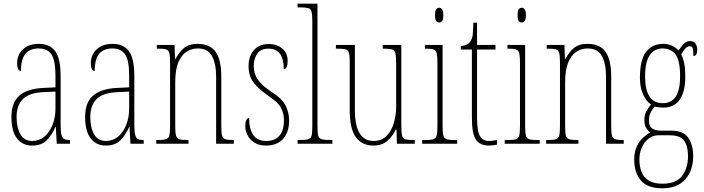

<svg xmlns="http://www.w3.org/2000/svg" viewBox="-20 -780 3820 1042"><path d="M153 10Q103 10 72.5 -28.5Q42 -67 42 -146Q42 -224 85.5 -261.5Q129 -299 218 -303L281 -306V-371Q281 -451 259.5 -484Q238 -517 190 -517Q143 -517 118.5 -488.5Q94 -460 94 -395Q73 -395 73 -438Q73 -482 104.5 -512Q136 -542 191 -542Q250 -542 279.5 -502.5Q309 -463 309 -366V-103Q309 -66 313.5 -48.5Q318 -31 328.5 -25.5Q339 -20 358 -20H360V0H288L283 -91H281Q262 -48 234 -19Q206 10 153 10ZM155 -15Q193 -15 221 -38.5Q249 -62 265 -102Q281 -142 281 -191V-283L219 -280Q139 -277 104.5 -242.5Q70 -208 70 -146Q70 -88 90.5 -51.5Q111 -15 155 -15Z M553 10Q503 10 472.5 -28.5Q442 -67 442 -146Q442 -224 485.5 -261.5Q529 -299 618 -303L681 -306V-371Q681 -451 659.5 -484Q638 -517 590 -517Q543 -517 518.5 -488.5Q494 -460 494 -395Q473 -395 473 -438Q473 -482 504.5 -512Q536 -542 591 -542Q650 -542 679.5 -502.5Q709 -463 709 -366V-103Q709 -66 713.5 -48.5Q718 -31 728.5 -25.5Q739 -20 758 -20H760V0H688L683 -91H681Q662 -48 634 -19Q606 10 553 10ZM555 -15Q593 -15 621 -38.5Q649 -62 665 -102Q681 -142 681 -191V-283L619 -280Q539 -277 504.5 -242.5Q470 -208 470 -146Q470 -88 490.5 -51.5Q511 -15 555 -15Z M828 0V-20H836Q867 -20 881 -24.5Q895 -29 899 -45Q903 -61 903 -96V-441Q903 -476 899 -492Q895 -508 881 -512Q867 -516 836 -516H831V-536H927L930 -459H932Q951 -496 978 -519Q1005 -542 1052 -542Q1120 -542 1150.5 -498.5Q1181 -455 1181 -363V-96Q1181 -61 1185 -45Q1189 -29 1202.5 -24.5Q1216 -20 1245 -20H1249V0H1153V-364Q1153 -434 1130.5 -475.5Q1108 -517 1054 -517Q1020 -517 992 -499Q964 -481 947.5 -440.5Q931 -400 931 -333V-96Q931 -61 935 -45Q939 -29 953 -24.5Q967 -20 997 -20H1003V0Z M1424 10Q1384 10 1359 -7Q1334 -24 1322.5 -48Q1311 -72 1311 -93Q1311 -139 1332 -139Q1332 -80 1354.5 -47.5Q1377 -15 1425 -15Q1471 -15 1496 -43Q1521 -71 1521 -129Q1521 -163 1505.5 -194Q1490 -225 1437 -259Q1397 -288 1373 -312.5Q1349 -337 1339 -362.5Q1329 -388 1329 -421Q1329 -475 1358 -508Q1387 -541 1437 -541Q1484 -541 1512.5 -516Q1541 -491 1541 -450Q1541 -405 1520 -405Q1520 -516 1437 -516Q1394 -516 1375.5 -488Q1357 -460 1357 -420Q1357 -379 1380 -347Q1403 -315 1451 -283Q1510 -246 1529.5 -208Q1549 -170 1549 -126Q1549 -62 1516 -26Q1483 10 1424 10Z M1595 0V-20H1598Q1635 -20 1651 -24Q1667 -28 1671 -43.5Q1675 -59 1675 -94V-662Q1675 -699 1671 -715.5Q1667 -732 1652.5 -736Q1638 -740 1608 -740H1595V-760H1703V-94Q1703 -59 1707 -43.5Q1711 -28 1727.5 -24Q1744 -20 1780 -20H1784V0Z M2006 10Q1946 10 1912 -34.5Q1878 -79 1878 -184V-443Q1878 -477 1874 -492.5Q1870 -508 1855 -512Q1840 -516 1807 -516H1803V-536H1906V-183Q1906 -15 2008 -15Q2050 -15 2077 -41.5Q2104 -68 2117 -111Q2130 -154 2130 -203V-426Q2130 -468 2127 -487Q2124 -506 2109.5 -511Q2095 -516 2060 -516H2057V-536H2158V-101Q2158 -62 2162 -45Q2166 -28 2181 -24Q2196 -20 2229 -20H2231V0H2134L2132 -77H2128Q2110 -39 2081 -14.5Q2052 10 2006 10Z M2363 -658Q2353 -658 2347 -666Q2341 -674 2341 -698Q2341 -721 2347 -729.5Q2353 -738 2363 -738Q2373 -738 2379.5 -729.5Q2386 -721 2386 -698Q2386 -674 2379.5 -666Q2373 -658 2363 -658ZM2271 0V-20H2287Q2318 -20 2332 -24.5Q2346 -29 2350 -45Q2354 -61 2354 -96V-437Q2354 -473 2350.5 -489.5Q2347 -506 2334 -511Q2321 -516 2292 -516H2286V-536H2382V-96Q2382 -61 2386 -45Q2390 -29 2404 -24.5Q2418 -20 2448 -20H2461V0Z M2635 10Q2584 10 2562.5 -22.5Q2541 -55 2541 -141V-511H2481V-530Q2517 -533 2531 -553Q2544 -570 2546 -596Q2548 -622 2549 -657H2569V-536H2669V-511H2569V-140Q2569 -65 2585.5 -40Q2602 -15 2633 -15Q2645 -15 2654.5 -16.5Q2664 -18 2677 -20V5Q2652 10 2635 10Z M2811 -658Q2801 -658 2795 -666Q2789 -674 2789 -698Q2789 -721 2795 -729.5Q2801 -738 2811 -738Q2821 -738 2827.5 -729.5Q2834 -721 2834 -698Q2834 -674 2827.5 -666Q2821 -658 2811 -658ZM2719 0V-20H2735Q2766 -20 2780 -24.5Q2794 -29 2798 -45Q2802 -61 2802 -96V-437Q2802 -473 2798.5 -489.5Q2795 -506 2782 -511Q2769 -516 2740 -516H2734V-536H2830V-96Q2830 -61 2834 -45Q2838 -29 2852 -24.5Q2866 -20 2896 -20H2909V0Z M2944 0V-20H2952Q2983 -20 2997 -24.5Q3011 -29 3015 -45Q3019 -61 3019 -96V-441Q3019 -476 3015 -492Q3011 -508 2997 -512Q2983 -516 2952 -516H2947V-536H3043L3046 -459H3048Q3067 -496 3094 -519Q3121 -542 3168 -542Q3236 -542 3266.5 -498.5Q3297 -455 3297 -363V-96Q3297 -61 3301 -45Q3305 -29 3318.5 -24.5Q3332 -20 3361 -20H3365V0H3269V-364Q3269 -434 3246.5 -475.5Q3224 -517 3170 -517Q3136 -517 3108 -499Q3080 -481 3063.5 -440.5Q3047 -400 3047 -333V-96Q3047 -61 3051 -45Q3055 -29 3069 -24.5Q3083 -20 3113 -20H3119V0Z M3575 242Q3494 242 3458 199.5Q3422 157 3422 87Q3422 43 3436.5 13.5Q3451 -16 3471 -34Q3491 -52 3509 -61Q3497 -69 3487 -85Q3477 -101 3477 -130Q3477 -156 3488.5 -177Q3500 -198 3513 -213Q3488 -229 3470.5 -267Q3453 -305 3453 -357Q3453 -456 3486.5 -499Q3520 -542 3580 -542Q3607 -542 3629 -531Q3651 -520 3662 -506Q3676 -525 3690 -541Q3704 -557 3726 -557Q3745 -557 3754.5 -543.5Q3764 -530 3764 -512Q3764 -476 3743 -476Q3743 -504 3740 -516.5Q3737 -529 3722 -529Q3713 -529 3702.5 -519.5Q3692 -510 3677 -485Q3687 -466 3693 -438Q3699 -410 3699 -362Q3699 -283 3669 -239.5Q3639 -196 3580 -196Q3570 -196 3555.5 -197.5Q3541 -199 3533 -202Q3521 -188 3511.5 -170.5Q3502 -153 3502 -126Q3502 -96 3518.5 -83.5Q3535 -71 3566 -71H3623Q3689 -71 3715.5 -32Q3742 7 3742 67Q3742 146 3698.5 194Q3655 242 3575 242ZM3577 -220Q3671 -220 3671 -365Q3671 -451 3646.5 -484Q3622 -517 3575 -517Q3532 -517 3506.5 -481Q3481 -445 3481 -364Q3481 -294 3504.5 -257Q3528 -220 3577 -220ZM3576 217Q3650 217 3682 174Q3714 131 3714 67Q3714 14 3693.5 -16Q3673 -46 3611 -46H3554Q3524 -46 3500.5 -28Q3477 -10 3463.5 20Q3450 50 3450 86Q3450 122 3461 151.5Q3472 181 3499.5 199Q3527 217 3576 217Z"/></svg>

Font: Noto Serif Tamil ExtraCondensed Thin
Style: Italic
Weight: 100
Width: 2
Italic angle: -12°
Designer: Indian Type Foundry, Tom Grace, and the Monotype Design Team
Foundry: Monotype Imaging Inc.
Version: Version 2.003; ttfautohint (v1.8.4.7-5d5b)